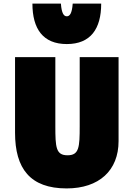

<svg xmlns="http://www.w3.org/2000/svg" viewBox="-20 -1024 746 1072"><path d="M64 -283C64 -83 148 28 352 28C533 28 642 -72 642 -236V-705H425V-320C425 -202 422 -157 357 -157C292 -157 289 -202 289 -320V-705H64ZM353 -778C486 -778 545 -863 545 -1004H386C382 -948 369 -933 353 -933C337 -933 324 -948 320 -1004H161C161 -863 220 -778 353 -778Z"/></svg>

Font: Repo ExtraBlack
Style: Regular
Weight: 400
Designer: Stefan Peev
Foundry: Context Ltd
Version: Version 001.502